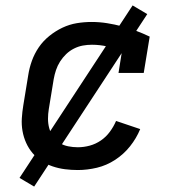

<svg xmlns="http://www.w3.org/2000/svg" viewBox="-20 -619 640 708"><path d="M267 8Q243 8 219.5 5Q196 2 174 -5.5Q152 -13 133.5 -25Q115 -37 100.5 -54Q86 -71 76.5 -92Q67 -113 63 -136Q59 -159 60.5 -183Q62 -207 66 -231L84 -341Q88 -368 97.5 -394.5Q107 -421 123 -444.5Q139 -468 162 -486.5Q185 -505 210.5 -517Q236 -529 263 -533.5Q290 -538 318 -538Q347 -538 375 -533.5Q403 -529 429.5 -522Q456 -515 481.5 -505.5Q507 -496 532 -484L510 -350H417L430 -432Q404 -441 376 -447.5Q348 -454 319 -454Q302 -454 285.5 -451Q269 -448 253 -440Q237 -432 224 -419.5Q211 -407 201.5 -392Q192 -377 186.5 -360.5Q181 -344 178 -327L160 -217Q157 -199 157 -181Q157 -163 161.5 -146.5Q166 -130 175.5 -115.5Q185 -101 199.5 -92Q214 -83 231.5 -79.5Q249 -76 267 -76Q289 -76 311 -82Q333 -88 352 -101Q371 -114 385 -133Q399 -152 408 -173L497 -143Q483 -109 459.5 -79.5Q436 -50 404.5 -29.5Q373 -9 337.5 -0.5Q302 8 267 8ZM106 69 52 37 469 -599 523 -567Z"/></svg>

Font: Iosevka Slab Medium Extended
Style: Italic
Weight: 500
Width: 7
Italic angle: -9°
Monospace: yes
Designer: Belleve Invis
Foundry: Belleve Invis
Version: Version 11.1.0; ttfautohint (v1.8.3)